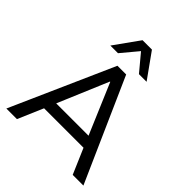

<svg xmlns="http://www.w3.org/2000/svg" viewBox="-251 -1090 1244 1244"><g transform="rotate(45 371.0 -468.5)"><path d="M18 0 331 -705H411L724 0H626L540 -200L584 -174H157L201 -200L115 0ZM369 -598 214 -231 189 -252H551L528 -231L372 -598ZM206 -765 329 -937H415L538 -765H468L372 -880L276 -765Z"/></g></svg>

Font: Nunito Sans 12pt ExtraLight 11pt Medium
Style: Regular
Weight: 500
Version: Version 3.101;gftools[0.9.27]